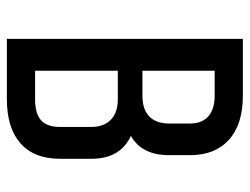

<svg xmlns="http://www.w3.org/2000/svg" viewBox="-102 -608 710 545"><g transform="rotate(90 252.5 -335.0)"><path d="M339.8 -149.9V-240.2Q339.8 -274.9 319.6 -294.9Q299.3 -314.9 261.2 -314.9H180.2V-80.1H261.2Q302.2 -80.1 321 -97.2Q339.8 -114.3 339.8 -149.9ZM330.1 -460V-520Q330.1 -553.7 309.8 -571.8Q289.6 -589.8 251 -589.8H180.2V-384.8H251Q290.5 -384.8 310.3 -404.5Q330.1 -424.3 330.1 -460ZM261.2 0H89.8V-669.9H251Q332 -669.9 376 -630.6Q419.9 -591.3 419.9 -520V-460Q419.9 -382.8 365.2 -352.1Q430.2 -321.8 430.2 -240.2V-149.9Q430.2 -77.6 386.5 -38.8Q342.8 0 261.2 0Z"/></g></svg>

Font: Unica One
Style: Bold
Weight: 400
Designer: Eduardo Rodriguez Tunni
Foundry: Eduardo Rodriguez Tunni
Version: Version 1.001